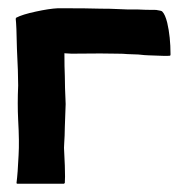

<svg xmlns="http://www.w3.org/2000/svg" viewBox="-20 -443 443 465"><path d="M373 -415Q380 -408 385 -388Q393 -354 393 -311Q393 -308 391 -308Q384 -307 340 -309Q333 -309 315 -311L288 -312Q279 -313 264 -313Q237 -314 153 -313L136 -314Q136 -280 137 -259Q137 -246 137.5 -229.5Q138 -213 138.5 -204.5Q139 -196 139 -191Q139 -183 137 -135Q137 -126 136.5 -114.5Q136 -103 135.5 -96Q135 -89 135 -85Q135 -84 137 -42Q138 -10 137 0L135 2H22Q20 2 20 0Q23 -23 25 -67Q27 -100 24 -152Q22 -192 24 -236Q24 -267 21 -325Q20 -383 18 -398L19 -399V-400Q34 -408 67 -415Q99 -422 120 -423H124H134H135Q190 -423 223 -422Q248 -422 266 -421L291 -420H315Q330 -419 358 -419Q372 -417 373 -415Z"/></svg>

Font: Tovari Sans
Style: Bold
Weight: 700
Designer: Verneri Kontto, Denis Ignatov
Foundry: Verneri Kontto
Version: Version 1.10 May 7, 2019